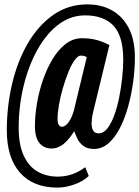

<svg xmlns="http://www.w3.org/2000/svg" viewBox="-20 -730 634 874"><path d="M242 124Q131 124 71 56Q11 -12 11 -137Q11 -247 35.5 -350Q60 -453 107.5 -534Q155 -615 223 -662.5Q291 -710 378 -710Q441 -710 489.5 -683Q538 -656 566 -602.5Q594 -549 594 -468Q594 -414 586 -356Q578 -298 563 -244Q548 -190 525.5 -146.5Q503 -103 473.5 -77.5Q444 -52 408 -52Q378 -52 360.5 -65Q343 -78 333.5 -96.5Q324 -115 318 -133Q296 -97 270.5 -75.5Q245 -54 214 -54Q180 -54 159.5 -79Q139 -104 139 -156Q139 -203 148 -257.5Q157 -312 175 -364.5Q193 -417 219 -460.5Q245 -504 279 -530Q313 -556 354 -556Q391 -556 420 -548Q449 -540 478 -525L403 -216Q398 -195 397 -173.5Q396 -152 403 -137.5Q410 -123 429 -123Q451 -123 468.5 -145Q486 -167 499.5 -203.5Q513 -240 522 -284Q531 -328 536 -373.5Q541 -419 541 -458Q541 -566 496.5 -613Q452 -660 368 -660Q312 -660 265 -631Q218 -602 181 -551.5Q144 -501 118 -435.5Q92 -370 78.5 -297Q65 -224 65 -151Q65 -71 88 -21.5Q111 28 151 51Q191 74 243 74Q311 74 368 31L384 71Q358 96 317.5 110Q277 124 242 124ZM263 -153Q276 -153 291 -172Q306 -191 316 -226L375 -470Q363 -477 348 -477Q335 -477 320 -456.5Q305 -436 291.5 -402.5Q278 -369 266.5 -330Q255 -291 248.5 -253.5Q242 -216 242 -188Q242 -153 263 -153Z"/></svg>

Font: Georama Extra Condensed SemiBold
Style: Italic
Weight: 600
Width: 2
Italic angle: -9°
Designer: Jean-Baptiste Levee
Foundry: Production Type
Version: Version 1.000